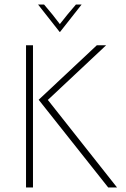

<svg xmlns="http://www.w3.org/2000/svg" viewBox="-20 -824 554 844"><path d="M455.6 0 150 -385.4 405.6 -625H446.5L190.3 -384.7L494.4 0ZM94.4 0V-625H125V0ZM242.4 -683.3 147.2 -804.2H173.6Q192.4 -782.6 209.7 -761.1Q227.1 -739.6 243.1 -718.1Q259.7 -739.6 277.4 -761.1Q295.1 -782.6 313.9 -804.2H338.9L243.7 -683.3Z"/></svg>

Font: Afacad Flux Thin
Style: Regular
Weight: 250
Designer: Kristian Moeller
Foundry: Dicotype
Version: Version 1.100